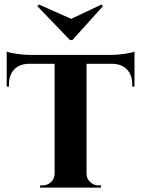

<svg xmlns="http://www.w3.org/2000/svg" viewBox="-20 -850 638 870"><path d="M308.1 -668.5H296.9L149.4 -821.8L156.2 -829.6L302.7 -764.6L439.9 -829.6L446.3 -821.8ZM589.4 -616.2V-457.5H579.1V-466.8Q579.6 -509.8 555.4 -535.2Q531.2 -560.5 487.8 -561H372.1V-62Q372.6 -40 388.7 -24.9Q404.8 -9.8 427.2 -9.8H438V0H161.6V-9.8H172.4Q195.3 -9.8 211.2 -25.1Q227.1 -40.5 227.5 -63V-561H111.8Q68.4 -560.5 44.4 -535.4Q20.5 -510.3 20.5 -466.8V-457.5H10.3V-616.2Q23.9 -610.8 56.4 -606Q88.9 -601.1 115.2 -601.1H484.4Q511.7 -601.1 545.7 -606.2Q579.6 -611.3 589.4 -616.2Z"/></svg>

Font: Cinzel Bold
Style: Regular
Weight: 700
Designer: Natanael Gama
Version: Version 1.001;PS 001.001;hotconv 1.0.56;makeotf.lib2.0.21325